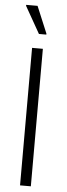

<svg xmlns="http://www.w3.org/2000/svg" viewBox="-60 -928 333 957"><g transform="rotate(5 106.0 -449.5)"><path d="M79 0V-688H133V0ZM107 -760 31 -894V-899H88L144 -765V-760Z"/></g></svg>

Font: Saira Condensed Light
Style: Regular
Weight: 300
Width: 3
Designer: Hector Gatti with collaboration of the Omnibus-Type team
Foundry: Omnibus-Type
Version: Version 1.101